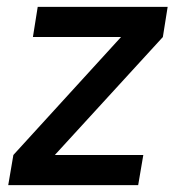

<svg xmlns="http://www.w3.org/2000/svg" viewBox="-20 -540 540 560"><path d="M4 0 19 -88 333 -432H76L90 -520H469L455 -432L140 -88H398L383 0Z"/></svg>

Font: Iosevka SS04 Semibold Oblique
Style: Regular
Weight: 600
Italic angle: -9°
Monospace: yes
Designer: Belleve Invis
Foundry: Belleve Invis
Version: Version 19.0.0; ttfautohint (v1.8.4)